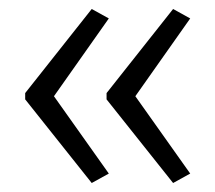

<svg xmlns="http://www.w3.org/2000/svg" viewBox="-20 -485 479 427"><path d="M36 -278 184 -465 222 -444 100 -271 222 -99 184 -78 36 -264ZM217 -278 365 -465 403 -444 281 -271 403 -99 365 -78 217 -264Z"/></svg>

Font: Noto Sans Devanagari UI Condensed Light
Style: Regular
Weight: 300
Width: 3
Designer: Jelle Bosma - Monotype Design Team
Foundry: Monotype Imaging Inc.
Version: Version 2.004; ttfautohint (v1.8.4.7-5d5b)